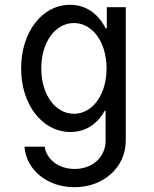

<svg xmlns="http://www.w3.org/2000/svg" viewBox="-20 -570 640 800"><path d="M420 -108V16C420 84 366 134 291 134C225 134 174 95 166 41H82C89 138 177 210 290 210C412 210 504 127 504 16V-540H425V-452H420C389 -514 337 -550 272 -550C155 -550 68 -436 68 -285C68 -134 156 -20 274 -20C335 -20 385 -52 416 -108ZM288 -96C210 -96 152 -176 152 -285C152 -394 210 -474 288 -474C366 -474 424 -394 424 -285C424 -176 366 -96 288 -96Z"/></svg>

Font: CommitMonoNiceRocks
Style: Regular
Weight: 400
Monospace: yes
Designer: Eigil Nikolajsen
Foundry: Eigil Nikolajsen
Version: Version 1.143